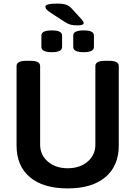

<svg xmlns="http://www.w3.org/2000/svg" viewBox="-20 -1040 752 1067"><path d="M411 -899Q386 -899 372 -903Q358 -907 340 -918L265 -967Q245 -980 238.5 -987.5Q232 -995 232 -1002Q232 -1020 296 -1020Q330 -1020 347 -1014Q364 -1008 379 -992L433 -933Q445 -920 445 -912Q445 -899 411 -899ZM445 -750Q387 -750 387 -779V-843Q387 -871 445 -871Q502 -871 502 -843V-779Q502 -750 445 -750ZM268 -750Q210 -750 210 -779V-843Q210 -871 268 -871Q325 -871 325 -843V-779Q325 -750 268 -750ZM356 7Q220 7 146 -55.5Q72 -118 72 -231V-673Q72 -702 125 -702H150Q203 -702 203 -673V-236Q203 -179 246 -142Q289 -105 356 -105Q424 -105 467 -142Q510 -179 510 -236V-673Q510 -702 563 -702H587Q640 -702 640 -673V-231Q640 -118 565.5 -55.5Q491 7 356 7Z"/></svg>

Font: Asap SemiBold
Style: Regular
Weight: 600
Designer: Pablo Cosgaya
Foundry: Omnibus-Type
Version: Version 3.001; ttfautohint (v1.8.3)